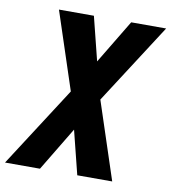

<svg xmlns="http://www.w3.org/2000/svg" viewBox="-124 -593 806 882"><g transform="rotate(10 279.0 -152.5)"><path d="M-42 215 199 -159 80 -520H243L294 -316L417 -520H580L339 -146L458 215H295L244 11L121 215Z"/></g></svg>

Font: Iosevka Aile Heavy Oblique
Style: Regular
Weight: 900
Italic angle: -9°
Designer: Belleve Invis
Foundry: Belleve Invis
Version: Version 31.1.0; ttfautohint (v1.8.4)